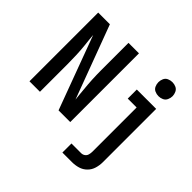

<svg xmlns="http://www.w3.org/2000/svg" viewBox="-222 -1003 1452 1452"><g transform="rotate(45 504.0 -277.5)"><path d="M839 -610Q860 -610 878.5 -618.5Q897 -627 906 -646Q915 -665 915 -685Q915 -705 906 -724Q897 -743 878.5 -751.5Q860 -760 839 -760Q819 -760 800 -751.5Q781 -743 772.5 -724Q764 -705 764 -685Q764 -665 772.5 -646Q781 -627 800 -618.5Q819 -610 839 -610ZM70 0H182V-294Q182 -342 180 -390.5Q178 -439 173 -487L167 -542Q166 -553 165 -564.5Q164 -576 163 -588L381 0H506V-735H394V-441Q394 -393 396.5 -344.5Q399 -296 404 -248L409 -193Q410 -182 411.5 -170.5Q413 -159 414 -148L195 -735H70ZM627 205H730Q764 205 796 195.5Q828 186 852 162Q876 138 885.5 105.5Q895 73 895 40V-530H688V-433H783V40Q783 56 778.5 72.5Q774 89 760.5 98.5Q747 108 730 108H627Z"/></g></svg>

Font: Iosevka Sparkle Semibold
Style: Regular
Weight: 600
Designer: Belleve Invis
Foundry: Belleve Invis
Version: Version 4.5.0; ttfautohint (v1.8.3)